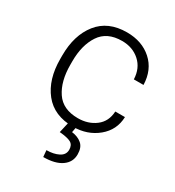

<svg xmlns="http://www.w3.org/2000/svg" viewBox="-181 -644 881 967"><g transform="rotate(30 259.0 -160.5)"><path d="M272.9 -39.6Q332.5 -39.6 374.8 -71.8Q417 -104 419.9 -163.1H476.1Q473.6 -86.9 415 -38.6Q356.4 9.8 272.9 9.8Q163.1 9.8 105.2 -62.7Q47.4 -135.3 47.4 -253.9V-274.4Q47.4 -392.1 105.2 -465.1Q163.1 -538.1 272.5 -538.1Q360.4 -538.1 417 -487.3Q473.6 -436.5 476.1 -350.1H419.9Q417.5 -413.6 376 -450.9Q334.5 -488.3 272.5 -488.3Q185.5 -488.3 145.8 -428.2Q106 -368.2 106 -274.4V-253.9Q106 -158.2 145.8 -98.9Q185.5 -39.6 272.9 -39.6ZM289.1 4.4 283.2 35.6Q318.8 40 341.3 59.3Q363.8 78.6 363.8 119.1Q363.8 164.1 326.2 190.4Q288.6 216.8 220.2 216.8L216.8 178.7Q257.8 178.7 286.6 164.1Q315.4 149.4 315.4 120.1Q315.4 92.3 296.1 81.3Q276.9 70.3 229.5 66.4L243.7 4.4Z"/></g></svg>

Font: Franko
Style: Light
Weight: 300
Designer: Google
Version: Version 1.200310; 2013